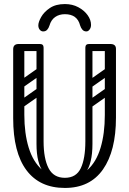

<svg xmlns="http://www.w3.org/2000/svg" viewBox="-20 -917 637 947"><path d="M300 10Q176 10 110.5 -77.5Q45 -165 45 -334V-674Q45 -700 72 -700Q100 -700 100 -676V-351Q100 -259 121.5 -189Q143 -119 187.5 -79.5Q232 -40 300 -40Q368 -40 411.5 -79Q455 -118 476 -188Q497 -258 497 -350V-674Q497 -700 524 -700Q552 -700 552 -676V-337Q552 -173 488 -81.5Q424 10 300 10ZM300 -40Q356 -40 378.5 -87.5Q401 -135 401 -220V-315H436V-207Q436 -110 402 -65.5Q368 -21 289 -21ZM300 -40 311 -21Q232 -21 196 -65.5Q160 -110 160 -207V-315H195V-220Q195 -135 219.5 -87.5Q244 -40 300 -40ZM56 -682Q56 -700 74 -700H177Q195 -700 195 -682Q195 -665 176 -665H73Q56 -665 56 -682ZM177 -554Q160 -554 160 -571V-681Q160 -698 177 -698Q195 -698 195 -682V-572Q195 -554 177 -554ZM542 -682Q542 -665 525 -665H420Q401 -665 401 -682Q401 -700 419 -700H524Q542 -700 542 -682ZM419 -554Q401 -554 401 -572V-682Q401 -698 419 -698Q436 -698 436 -681V-571Q436 -554 419 -554ZM189 -478Q194 -471 192.5 -464Q191 -457 186 -453L92 -387Q79 -378 69 -391Q58 -407 72 -416L166 -482Q179 -491 189 -478ZM189 -576Q194 -569 192.5 -562Q191 -555 186 -551L92 -485Q79 -476 69 -489Q58 -505 72 -514L166 -580Q179 -589 189 -576ZM82 -280Q64 -280 64 -298V-630Q64 -646 82 -646Q99 -646 99 -629V-297Q99 -280 82 -280ZM178 -280Q160 -280 160 -298V-630Q160 -646 178 -646Q195 -646 195 -629V-297Q195 -280 178 -280ZM526 -478Q531 -471 529.5 -464Q528 -457 523 -453L429 -387Q416 -378 406 -391Q395 -407 409 -416L503 -482Q516 -491 526 -478ZM526 -576Q531 -569 529.5 -562Q528 -555 523 -551L429 -485Q416 -476 406 -489Q395 -505 409 -514L503 -580Q516 -589 526 -576ZM419 -280Q401 -280 401 -298V-630Q401 -646 419 -646Q436 -646 436 -629V-297Q436 -280 419 -280ZM515 -280Q497 -280 497 -298V-630Q497 -646 515 -646Q532 -646 532 -629V-297Q532 -280 515 -280ZM300 -897Q337 -897 366 -881.5Q395 -866 412 -842.5Q429 -819 429 -794Q429 -781 422 -771.5Q415 -762 406 -762Q394 -762 386.5 -770.5Q379 -779 375 -792Q361 -847 300 -847Q272 -847 252 -833Q232 -819 224 -791Q220 -778 212.5 -770Q205 -762 193 -762Q183 -762 176 -770.5Q169 -779 169 -792Q169 -808 183 -833Q197 -858 226 -877.5Q255 -897 300 -897Z"/></svg>

Font: Agu Display
Style: Regular
Weight: 400
Designer: Oluwaseun Badejo
Version: Version 1.103